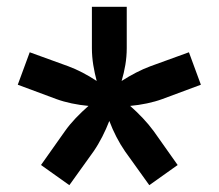

<svg xmlns="http://www.w3.org/2000/svg" viewBox="-20 -640 640 562"><path d="M183 -98 254 -197C272 -223 288 -255 300 -286C312 -254 328 -223 346 -197L417 -98L500 -157L430 -256C411 -282 387 -307 361 -330C394 -333 428 -340 455 -350L568 -392L533 -487L420 -446C393 -436 364 -421 336 -403C345 -434 351 -465 351 -499V-620H249V-499C249 -465 255 -434 263 -403C236 -421 207 -436 180 -446L67 -487L32 -392L145 -350C172 -340 206 -333 239 -330C213 -307 189 -283 170 -256L100 -157Z"/></svg>

Font: JetBrains Mono
Style: Bold
Weight: 558
Monospace: yes
Designer: Philipp Nurullin, Konstantin Bulenkov
Foundry: JetBrains
Version: Version 2.305